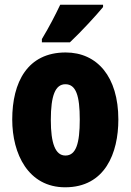

<svg xmlns="http://www.w3.org/2000/svg" viewBox="-20 -786 556 816"><path d="M418 -756V-766H236C215 -722 190 -673 158 -620V-606H277C327 -653 390 -722 418 -756ZM483 -278C483 -460 393 -563 259 -563C97 -563 32 -437 32 -278C32 -132 100 10 257 10C427 10 483 -136 483 -278ZM196 -276C196 -380 215 -428 258 -428C303 -428 319 -379 319 -278C319 -176 303 -125 258 -125C215 -125 196 -177 196 -276Z"/></svg>

Font: Noto Sans Ethiopic ExtraCondensed Black
Style: Regular
Weight: 900
Width: 2
Designer: Monotype Design Team
Foundry: Monotype Imaging Inc.
Version: Version 2.102